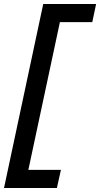

<svg xmlns="http://www.w3.org/2000/svg" viewBox="-53 -720 498 955"><path d="M-33 215 162 -700H425L406 -610H245L88 125H250L230 215Z"/></svg>

Font: Red Hat Text Medium
Style: Italic
Weight: 500
Italic angle: -12°
Designer: Pentagram, MCKL
Foundry: Pentagram, MCKL
Version: Version 1.023; ttfautohint (v1.8.3)